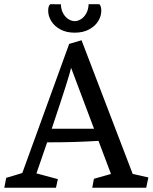

<svg xmlns="http://www.w3.org/2000/svg" viewBox="-34 -882 717 902"><path d="M663.1 -48.3 652.8 0H399.4L407.2 -42L487.3 -64.9L428.7 -220.2Q316.4 -213.4 208 -213.4H187.5L137.2 -67.4L237.8 -40.5L229 0H-13.7L-4.9 -46.4L70.8 -69.3L291 -675.8L349.1 -692.9L589.4 -64.9ZM407.7 -277.3 299.8 -564Q294.4 -530.8 209 -277.3ZM192.4 -831.1Q192.4 -856 202.6 -862.3L252 -861.8Q252.9 -836.4 263.2 -818.4Q273.4 -800.3 288.3 -791.5Q303.2 -782.7 316.9 -782.7Q331.1 -782.7 345.7 -791.5Q360.4 -800.3 370.8 -818.4Q381.3 -836.4 382.3 -862.3H432.6Q441.9 -853.5 441.9 -831.5Q441.9 -806.6 427.5 -783Q413.1 -759.3 384.8 -743.9Q356.4 -728.5 316.9 -728.5Q277.3 -728.5 249.3 -743.9Q221.2 -759.3 206.8 -783Q192.4 -806.6 192.4 -831.1Z"/></svg>

Font: Vesper Libre
Style: Regular
Weight: 400
Designer: Robert Keller & Kimya Gandhi
Foundry: Mota Italic
Version: Version 1.058